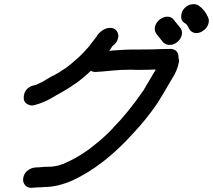

<svg xmlns="http://www.w3.org/2000/svg" viewBox="-20 -826 1024 923"><path d="M131 77Q110 77 99 62Q91 51 91 38Q91 33 92 28Q96 7 112.5 -6Q129 -19 150 -21Q164 -21 195 -24Q234 -24 243 -27Q261 -29 280 -37Q288 -39 288 -40Q340 -62 387 -94Q409 -108 430 -126Q476 -161 516 -203L524 -211V-212Q594 -282 670 -392L729 -492Q694 -490 639 -490L608 -491Q565 -491 522 -487Q465 -481 438 -480Q426 -480 417 -486Q359 -429 276 -382Q260 -374 247 -366Q199 -335 147 -321Q140 -319 133 -319Q121 -319 109 -327Q94 -336 94 -356Q94 -361 95 -368Q102 -404 140 -415L156 -419L157 -420L181 -431L230 -460L243 -466Q262 -476 279 -488L296 -499Q319 -515 363 -555L378 -570Q389 -581 399 -593L403 -597L445 -651L450 -660Q479 -692 509 -692Q536 -692 546 -668Q549 -661 549 -653Q549 -649 548 -645Q543 -619 521 -605L505 -581L518 -583Q587 -588 614 -588H655Q718 -588 751 -590L799 -591Q818 -591 829 -579Q838 -568 838 -553V-547Q841 -541 841 -534Q841 -531 840 -527Q832 -485 806 -446L796 -429Q767 -378 736 -329Q685 -254 621 -186Q477 -26 325 43Q255 73 194 73Q176 75 156 75ZM796 -610Q776 -610 763 -624L733 -662Q724 -673 724 -687Q724 -692 725 -697Q729 -716 746 -730.5Q763 -745 784 -746Q805 -746 815 -731L846 -693Q855 -682 855 -668Q855 -664 854 -659Q850 -639 833 -624.5Q816 -610 796 -610ZM924 -667Q899 -667 887 -692Q887 -693 885.5 -694.5Q884 -696 884 -698Q878 -707 877.5 -708Q877 -709 873 -711Q873 -712 872 -713Q871 -714 868 -715Q851 -725 851 -745Q851 -751 852 -757Q854 -770 863 -782Q882 -806 911 -806Q923 -806 934 -800Q966 -778 981 -741Q984 -734 984 -725Q984 -721 983 -717Q978 -690 950 -674Q937 -667 924 -667Z"/></svg>

Font: Bad Comic
Style: Italic
Weight: 400
Italic angle: -11°
Designer: GGBotNet
Foundry: GGBotNet
Version: 0.95